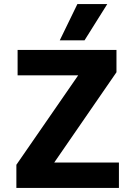

<svg xmlns="http://www.w3.org/2000/svg" viewBox="-20 -918 661 938"><path d="M393 -721H272L358 -898H504ZM561 0H60V-113L362 -550H66V-674H549V-565L245 -124H561Z"/></svg>

Font: Hind Madurai
Style: Bold
Weight: 700
Designer: Jyotish Sonowal
Foundry: Indian Type Foundry
Version: Version 0.702;PS 1.0;hotconv 1.0.81;makeotf.lib2.5.63406